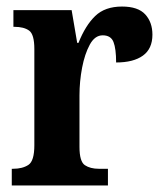

<svg xmlns="http://www.w3.org/2000/svg" viewBox="-20 -567 500 587"><path d="M16 0V-51H20Q49 -51 67 -63Q85 -75 85 -123V-417Q85 -462 69 -473.5Q53 -485 24 -485H21V-536H199L216 -436H220Q241 -489 271 -518Q301 -547 353 -547Q402 -547 424 -523Q446 -499 446 -461Q446 -418 417 -397Q388 -376 335 -376Q335 -418 327 -438.5Q319 -459 294 -459Q270 -459 254.5 -430.5Q239 -402 231 -360Q223 -318 223 -275V-118Q223 -73 239.5 -62Q256 -51 282 -51H310V0Z"/></svg>

Font: Noto Serif Hebrew Condensed
Style: Bold
Weight: 700
Width: 3
Designer: Monotype Design Team
Foundry: Monotype Imaging Inc.
Version: Version 2.004; ttfautohint (v1.8.4.7-5d5b)